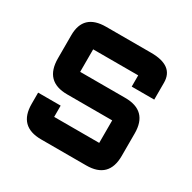

<svg xmlns="http://www.w3.org/2000/svg" viewBox="-117 -605 721 721"><g transform="rotate(30 244.0 -244.0)"><path d="M48.8 -146.5H146.5V-97.7H341.8V-195.3H146.5Q48.8 -195.3 48.8 -295.4V-395.5Q48.8 -488.3 146.5 -488.3H341.8Q439.5 -488.3 439.5 -415V-341.8H341.8V-390.6H146.5V-293H341.8Q439.5 -293 439.5 -195.3V-97.7Q439.5 0 341.8 0H146.5Q48.8 0 48.8 -97.7Z"/></g></svg>

Font: BabelStone Runic Beowulf
Style: Regular
Weight: 400
Designer: Andrew West
Foundry: BabelStone
Version: Version 7.004;November 9, 2023